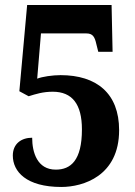

<svg xmlns="http://www.w3.org/2000/svg" viewBox="-20 -734 538 764"><path d="M224 10C311 10 454 -34 454 -216C454 -363 364 -435 221 -435C189 -435 148 -429 128 -421L143 -601H324C349 -601 357 -587 363 -560L371 -528H428L424 -714H88L57 -371L94 -351C123 -360 151 -369 190 -369C267 -369 306 -320 306 -219C306 -95 261 -59 202 -59C128 -59 108 -128 108 -186C65 -186 31 -162 31 -115C31 -51 85 10 224 10Z"/></svg>

Font: Noto Serif Sinhala Condensed ExtraBold
Style: Regular
Weight: 800
Width: 3
Designer: Jelle Bosma - Monotype Design Team
Foundry: Monotype Imaging Inc.
Version: Version 2.007